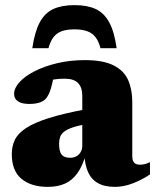

<svg xmlns="http://www.w3.org/2000/svg" viewBox="-20 -714 605 749"><path d="M319 -288.5V-230Q284 -224 262.5 -216.5Q241 -209 229.8 -200Q218.5 -191 214.5 -179.5Q210.5 -168 210.5 -153.5Q210.5 -123 220.5 -110.8Q230.5 -98.5 254 -98.5Q268 -98.5 278.8 -104.8Q289.5 -111 295.2 -121.8Q301 -132.5 301 -146V-340.5Q301 -372.5 284.8 -389.8Q268.5 -407 232.5 -407Q214 -407 199.8 -405.2Q185.5 -403.5 175.5 -401L193.5 -442Q189 -411.5 184.5 -391.8Q180 -372 175.5 -359.5Q171 -347 165 -337.5Q157 -323 139.2 -315.8Q121.5 -308.5 94.5 -308.5Q65 -308.5 50 -318.8Q35 -329 35 -347.5Q35 -370.5 56.5 -394Q78 -417.5 116.2 -436.8Q154.5 -456 204.2 -467.8Q254 -479.5 311 -479.5Q382.5 -479.5 423 -459Q463.5 -438.5 479.8 -401.8Q496 -365 496 -316V-105Q496 -93 499.5 -85.5Q503 -78 509.5 -74.8Q516 -71.5 526 -71.5Q534 -71.5 543.5 -73.5Q553 -75.5 565 -81.5V-33.5Q534.5 -13 498.8 1Q463 15 428.5 15Q387.5 15 361.8 0.2Q336 -14.5 323.5 -42.8Q311 -71 309 -111.5L315.5 -114.5Q302.5 -67 282 -38.5Q261.5 -10 233 2.5Q204.5 15 166.5 15Q102 15 64 -16.2Q26 -47.5 26 -113Q26 -143.5 37.8 -168.2Q49.5 -193 81 -214Q112.5 -235 170 -253.2Q227.5 -271.5 319 -288.5ZM270.5 -599.5Q239.5 -599.5 219.5 -591.8Q199.5 -584 187.8 -567.8Q176 -551.5 169 -526H106Q115.5 -590.5 135.2 -627Q155 -663.5 188 -678.8Q221 -694 270.5 -694Q320.5 -694 353.2 -678.8Q386 -663.5 406 -627Q426 -590.5 435 -526H372Q365.5 -551.5 353.5 -567.8Q341.5 -584 321.5 -591.8Q301.5 -599.5 270.5 -599.5Z"/></svg>

Font: Newsreader ExtraBold
Style: Regular
Weight: 800
Designer: Hugues Gentile
Foundry: Production Type
Version: Version 1.003